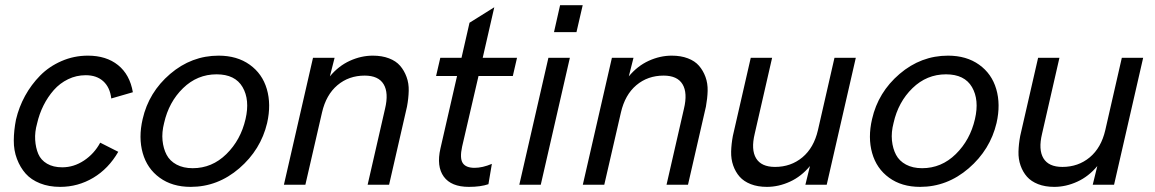

<svg xmlns="http://www.w3.org/2000/svg" viewBox="-20 -710 4439 738"><path d="M211.4 8.3Q168 8.3 133.8 -5.4Q99.6 -19 78.6 -42.7Q57.6 -66.4 45.2 -99.1Q32.7 -131.8 33 -170.2Q33.2 -208.5 41.5 -250.5Q52.7 -298.3 76.4 -341.6Q100.1 -384.8 134.5 -419.7Q168.9 -454.6 216.6 -475.3Q264.2 -496.1 317.9 -496.1Q388.7 -496.1 433.8 -459.7Q479 -423.3 490.7 -355.5L407.7 -331.5Q402.8 -374 377.2 -397.5Q351.6 -420.9 309.6 -420.9Q273.4 -420.9 241.7 -405.5Q210 -390.1 186.8 -363.8Q163.6 -337.4 147.2 -304.7Q130.9 -272 122.6 -235.4Q113.3 -202.6 115.2 -172.1Q117.2 -141.6 127.2 -118.2Q137.2 -94.7 160.9 -80.8Q184.6 -66.9 219.2 -66.9Q263.7 -66.9 303 -93Q342.3 -119.1 365.2 -161.6L434.6 -126.5Q397 -61.5 338.4 -26.6Q279.8 8.3 211.4 8.3Z M712.9 8.3Q642.1 8.3 593.8 -26.9Q545.4 -62 528.6 -121.6Q511.7 -181.2 528.3 -252.4Q551.8 -355.5 634 -425.8Q716.3 -496.1 820.3 -496.1Q891.1 -496.1 939.7 -461.4Q988.3 -426.8 1005.6 -367.7Q1022.9 -308.6 1006.8 -237.3Q982.4 -134.3 899.7 -63Q816.9 8.3 712.9 8.3ZM720.7 -63.5Q794.9 -63.5 850.1 -117.7Q905.3 -171.9 923.8 -252.4Q940.9 -326.2 912.4 -375.2Q883.8 -424.3 812.5 -424.3Q738.3 -424.3 683.6 -371.1Q628.9 -317.9 610.8 -237.3Q601.6 -201.7 604.7 -170.2Q607.9 -138.7 620.4 -115Q632.8 -91.3 658.7 -77.4Q684.6 -63.5 720.7 -63.5Z M1071.3 0 1183.1 -487.8H1266.1L1248 -416.5Q1281.2 -456.5 1324.7 -476.3Q1368.2 -496.1 1413.1 -496.1Q1448.2 -496.1 1475.1 -485.8Q1502 -475.6 1517.8 -457.3Q1533.7 -439 1542.7 -414.3Q1551.8 -389.6 1551 -360.8Q1550.3 -332 1544.4 -300.3L1475.6 0H1393.1L1460 -292Q1474.6 -353 1454.6 -386.2Q1434.6 -419.4 1381.8 -419.4Q1320.8 -419.4 1277.1 -382.6Q1233.4 -345.7 1217.8 -277.8L1153.8 0Z M1782.2 8.3Q1714.4 8.3 1685.8 -31Q1657.2 -70.3 1672.9 -139.2L1736.8 -418H1656.2L1672.4 -487.8H1753.9L1784.7 -622.6L1879.9 -682.1L1835.4 -487.8H1967.3L1951.2 -418H1819.3L1756.3 -146.5Q1746.6 -102.1 1758.5 -83.5Q1770.5 -64.9 1804.2 -64.9Q1834.5 -64.9 1870.6 -80.1L1857.4 -2Q1827.6 8.3 1782.2 8.3Z M2109.4 -586.4 2132.8 -689.9H2219.7L2195.8 -586.4ZM1976.1 0 2087.9 -487.8H2170.4L2058.6 0Z M2220.2 0 2332 -487.8H2415L2397 -416.5Q2430.2 -456.5 2473.6 -476.3Q2517.1 -496.1 2562 -496.1Q2597.2 -496.1 2624 -485.8Q2650.9 -475.6 2666.7 -457.3Q2682.6 -439 2691.7 -414.3Q2700.7 -389.6 2700 -360.8Q2699.2 -332 2693.4 -300.3L2624.5 0H2542L2608.9 -292Q2623.5 -353 2603.5 -386.2Q2583.5 -419.4 2530.8 -419.4Q2469.7 -419.4 2426 -382.6Q2382.3 -345.7 2366.7 -277.8L2302.7 0Z M2927.7 8.3Q2892.6 8.3 2865.7 -2.2Q2838.9 -12.7 2823 -30.8Q2807.1 -48.8 2798.3 -73.7Q2789.6 -98.6 2790.3 -127.2Q2791 -155.8 2796.9 -187.5L2865.7 -487.8H2947.8L2880.9 -195.8Q2866.2 -134.8 2886.2 -101.6Q2906.2 -68.4 2959 -68.4Q3020 -68.4 3064.2 -105.2Q3108.4 -142.1 3124 -210L3187.5 -487.8H3269.5L3157.7 0H3075.7L3093.3 -71.8Q3060.1 -31.7 3016.4 -11.7Q2972.7 8.3 2927.7 8.3Z M3516.6 8.3Q3445.8 8.3 3397.5 -26.9Q3349.1 -62 3332.3 -121.6Q3315.4 -181.2 3332 -252.4Q3355.5 -355.5 3437.7 -425.8Q3520 -496.1 3624 -496.1Q3694.8 -496.1 3743.4 -461.4Q3792 -426.8 3809.3 -367.7Q3826.7 -308.6 3810.5 -237.3Q3786.1 -134.3 3703.4 -63Q3620.6 8.3 3516.6 8.3ZM3524.4 -63.5Q3598.6 -63.5 3653.8 -117.7Q3709 -171.9 3727.5 -252.4Q3744.6 -326.2 3716.1 -375.2Q3687.5 -424.3 3616.2 -424.3Q3542 -424.3 3487.3 -371.1Q3432.6 -317.9 3414.6 -237.3Q3405.3 -201.7 3408.4 -170.2Q3411.6 -138.7 3424.1 -115Q3436.5 -91.3 3462.4 -77.4Q3488.3 -63.5 3524.4 -63.5Z M4032.2 8.3Q3997.1 8.3 3970.2 -2.2Q3943.4 -12.7 3927.5 -30.8Q3911.6 -48.8 3902.8 -73.7Q3894 -98.6 3894.8 -127.2Q3895.5 -155.8 3901.4 -187.5L3970.2 -487.8H4052.2L3985.4 -195.8Q3970.7 -134.8 3990.7 -101.6Q4010.7 -68.4 4063.5 -68.4Q4124.5 -68.4 4168.7 -105.2Q4212.9 -142.1 4228.5 -210L4292 -487.8H4374L4262.2 0H4180.2L4197.8 -71.8Q4164.6 -31.7 4120.8 -11.7Q4077.1 8.3 4032.2 8.3Z"/></svg>

Font: HK Grotesk Medium Legacy Italic
Style: Regular
Weight: 500
Italic angle: -13°
Designer: Alfredo Marco Pradil
Foundry: Hanken Design Co.
Version: Version 2.022;PS 002.022;hotconv 1.0.88;makeotf.lib2.5.64775